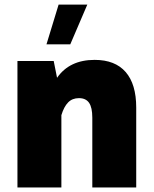

<svg xmlns="http://www.w3.org/2000/svg" viewBox="-20 -823 677 843"><path d="M237.3 -802.7H363.3L288.6 -628.4H184.1ZM249.5 0H56.6V-555.2H215.8L230.5 -481.4Q285.2 -560.1 395.5 -560.1Q485.4 -560.1 531.7 -506.8Q578.1 -453.6 578.1 -350.6V0H385.3V-306.2Q385.3 -351.1 371.1 -371.6Q356.9 -392.1 326.7 -392.1Q297.4 -392.1 279.1 -373.3Q260.7 -354.5 249.5 -317.4Z"/></svg>

Font: Estedad-FD Black
Style: Regular
Weight: 900
Designer: Amin Abedi
Version: Version 7.3